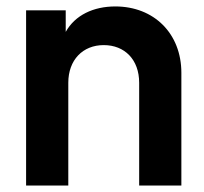

<svg xmlns="http://www.w3.org/2000/svg" viewBox="-20 -576 633 596"><path d="M61 0H192V-319C192 -390 237 -436 302 -436C367 -436 412 -391 412 -319V0H543V-350C543 -472 458 -556 338 -556C270 -556 213 -529 184 -477V-544H61Z"/></svg>

Font: Mluvka
Style: Bold
Weight: 700
Designer: Modified by Jiří Krblich, Original typeface by Gumpita Rahayu
Foundry: Gumpita Rahayu & Jiří Krblich
Version: Version 2.000;Glyphs 3.1.1 (3134)